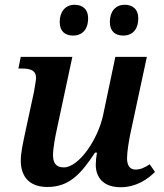

<svg xmlns="http://www.w3.org/2000/svg" viewBox="-20 -774 685 804"><path d="M497 -625C527 -625 559 -643 559 -698C559 -736 535 -754 502 -754C463 -754 440 -725 440 -682C440 -643 462 -625 497 -625ZM287 -625C317 -625 349 -643 349 -698C349 -736 325 -754 292 -754C254 -754 230 -725 230 -682C230 -643 252 -625 287 -625ZM485 10C550 10 598 -23 629 -54L607 -86C584 -71 568 -64 547 -64C525 -64 512 -80 512 -111C512 -139 520 -184 525 -210L595 -536H463L412 -293C390 -189 310 -73 247 -73C212 -73 202 -95 202 -125C202 -152 211 -201 219 -237L283 -536H67L57 -487H71C109 -487 131 -479 131 -447C131 -440 126 -412 122 -388L84 -212C77 -178 67 -135 67 -102C67 -43 95 9 179 9C272 9 321 -49 378 -135H386C383 -118 381 -98 381 -84C381 -33 411 10 485 10Z"/></svg>

Font: Noto Serif SemiBold
Style: Italic
Weight: 600
Italic angle: -12°
Designer: Monotype Design Team
Foundry: Monotype Imaging Inc.
Version: Version 2.014